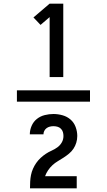

<svg xmlns="http://www.w3.org/2000/svg" viewBox="-20 -868 588 1056"><path d="M73 -309V-371H475V-309ZM253 -444V-774L203 -731L164 -772L253 -848H328V-444ZM145 168V167Q145 149 146 130.5Q147 112 150.5 94.5Q154 77 161.5 60Q169 43 179.5 28Q190 13 203.5 0.5Q217 -12 232 -22Q247 -32 264 -39.5Q281 -47 296 -58Q311 -69 320 -85Q329 -101 329 -120Q329 -131 326 -141.5Q323 -152 315 -160Q307 -168 296 -171Q285 -174 274 -174Q264 -174 254 -171.5Q244 -169 236 -163Q228 -157 223.5 -148Q219 -139 219 -129H144Q144 -153 154 -176Q164 -199 183 -214Q202 -229 226 -235Q250 -241 274 -241Q299 -241 324 -234Q349 -227 368 -210.5Q387 -194 396 -169.5Q405 -145 405 -120Q405 -101 399.5 -83Q394 -65 384 -50Q374 -35 359.5 -23Q345 -11 329.5 -1Q314 9 298 18.5Q282 28 268.5 40.5Q255 53 244.5 68.5Q234 84 228 101H402V168Z"/></svg>

Font: Iosevka Semi-Condensed Medium
Style: Regular
Weight: 500
Monospace: yes
Designer: Belleve Invis
Foundry: Belleve Invis
Version: Version 27.3.5